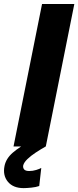

<svg xmlns="http://www.w3.org/2000/svg" viewBox="-41 -740 395 970"><path d="M27.3 0 171.4 -719.7H334.5L190.4 0ZM78.6 210.4Q25.4 210.4 -1.2 178.2Q-27.8 146 -18.1 98.1Q-10.3 60.5 23.7 31.2Q57.6 2 112.8 -27.8L189.9 0Q164.1 14.6 139.2 31Q114.3 47.4 97.2 64Q80.1 80.6 76.2 95.7Q74.2 107.9 81.1 116Q87.9 124 106.9 124Q124.5 124 141.8 118.7Q159.2 113.3 167.5 108.4L157.2 199.7Q141.1 205.6 116.9 208Q92.8 210.4 78.6 210.4Z"/></svg>

Font: Reddit Sans ExtraBold
Style: Italic
Weight: 800
Italic angle: -11.25°
Designer: Stephen Hutchings
Version: Version 1.013